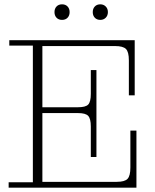

<svg xmlns="http://www.w3.org/2000/svg" viewBox="-20 -868 718 888"><path d="M20 0V-25H132V-657H23V-682H176V0ZM176 0V-27H611V0ZM400 -283Q400 -319 388 -332Q376 -345 341 -345H426V-142H400ZM176 -345V-372H426V-345ZM520 -27Q557 -27 570 -41Q583 -55 583 -93V-264H611V-27ZM341 -372Q376 -372 388 -384.5Q400 -397 400 -434V-544H426V-372ZM176 -655V-682H603V-655ZM576 -589Q576 -628 562.5 -641.5Q549 -655 512 -655H603V-427H576ZM444 -776Q428 -776 418.5 -786Q409 -796 409 -812Q409 -828 418.5 -838Q428 -848 444 -848Q459 -848 469 -838Q479 -828 479 -812Q479 -796 469 -786Q459 -776 444 -776ZM267 -776Q251 -776 241.5 -786Q232 -796 232 -812Q232 -828 241.5 -838Q251 -848 267 -848Q283 -848 292.5 -838Q302 -828 302 -812Q302 -796 292.5 -786Q283 -776 267 -776Z"/></svg>

Font: Montagu Slab 144pt ExtraLight
Style: Regular
Weight: 250
Version: Version 1.000